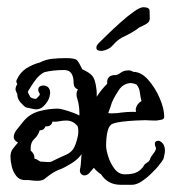

<svg xmlns="http://www.w3.org/2000/svg" viewBox="-20 -514 486 532"><path d="M314 -2Q279 -2 260 -31Q248 -39 240 -49L227 -34Q221 -28 214 -28Q208 -28 204 -33Q200 -38 202 -47Q203 -49 204 -61Q205 -73 206 -87Q200 -78 189.5 -69.5Q179 -61 160 -51Q158 -50 153 -47.5Q148 -45 144 -44Q134 -40 125.5 -34.5Q117 -29 107 -21Q103 -17 97.5 -15Q92 -13 83 -13Q79 -13 73 -13.5Q67 -14 60 -15H49Q34 -15 25 -26.5Q16 -38 12.5 -53Q9 -68 9 -80Q9 -93 15.5 -101.5Q22 -110 30 -119L28 -120Q18 -126 18 -134Q18 -145 29 -158Q40 -171 46 -179Q63 -199 89 -206Q115 -213 140 -213Q147 -213 165.5 -207.5Q184 -202 200 -194V-203Q200 -215 197 -230Q196 -235 194 -241Q192 -247 192 -252Q192 -261 196 -266Q184 -271 184 -284Q184 -320 158 -320Q127 -320 103 -314Q91 -308 81.5 -296.5Q72 -285 60 -265Q59 -264 58.5 -262.5Q58 -261 57 -259Q59 -255 60.5 -251.5Q62 -248 64 -245Q71 -240 80 -240Q80 -240 85 -245Q90 -250 90 -251V-255Q86 -260 86 -265Q86 -277 101 -277Q108 -277 113.5 -272Q119 -267 119 -255L118 -251Q118 -241 106.5 -226Q95 -211 80 -211Q76 -211 70 -212.5Q64 -214 59 -215Q55 -215 51 -217Q47 -219 42 -225Q36 -230 32 -237Q28 -244 28 -253Q23 -263 23 -266Q23 -274 28 -281Q23 -288 27 -294Q36 -314 53.5 -325Q71 -336 91 -341Q106 -349 124 -351Q142 -353 162 -353Q188 -353 193.5 -347Q199 -341 208 -322Q228 -313 236 -303.5Q244 -294 247 -268Q248 -263 248 -257Q248 -251 248 -246Q255 -257 262.5 -266Q270 -275 277 -282Q275 -306 299 -306Q306 -306 314.5 -312.5Q323 -319 336 -319Q340 -319 343 -318Q346 -317 349 -315Q371 -315 390.5 -293Q410 -271 422.5 -242Q435 -213 435 -191Q435 -184 428.5 -182.5Q422 -181 414 -180H406Q399 -180 392.5 -180.5Q386 -181 383 -181Q373 -181 355 -180Q337 -179 319.5 -177Q302 -175 292 -171Q282 -167 278 -150Q274 -133 274 -110Q274 -99 280 -80Q286 -61 297.5 -46Q309 -31 326 -31Q348 -31 359.5 -37Q371 -43 378 -54Q380 -59 387.5 -63.5Q395 -68 396 -74Q398 -80 404 -87Q410 -94 412 -101Q413 -103 411 -107Q409 -111 409 -115Q409 -124 419 -124Q424 -124 430.5 -117Q437 -110 437 -96Q437 -93 436.5 -90Q436 -87 435 -83Q434 -73 429 -68Q428 -65 425 -62Q422 -59 419 -54Q412 -46 399.5 -33.5Q387 -21 372.5 -11.5Q358 -2 346 -2ZM280 -201Q283 -200 286 -200Q289 -200 292 -200Q299 -200 304.5 -200.5Q310 -201 315 -202Q323 -203 330.5 -203.5Q338 -204 343 -204H357Q357 -206 356.5 -207.5Q356 -209 356 -210Q356 -215 359.5 -221.5Q363 -228 372 -234Q369 -245 367.5 -258Q366 -271 358 -280L349 -283Q345 -283 343 -284Q322 -283 310 -265.5Q298 -248 290 -230Q288 -224 286 -217.5Q284 -211 280 -201ZM114 -65Q119 -65 122 -66Q148 -79 161.5 -84.5Q175 -90 182.5 -100.5Q190 -111 196 -138Q196 -140 196.5 -142.5Q197 -145 197 -149Q197 -162 194 -166Q181 -180 164 -180Q154 -180 144.5 -178Q135 -176 125 -177Q125 -172 120.5 -168Q116 -164 111 -164H106Q102 -153 92 -153H90Q86 -139 75.5 -129.5Q65 -120 65 -104V-97Q77 -86 75 -75Q82 -73 86.5 -69.5Q91 -66 94 -66H96ZM263 -373H260Q247 -373 247 -382Q247 -388 254 -395Q261 -402 277.5 -418Q294 -434 313.5 -451.5Q333 -469 350.5 -481.5Q368 -494 377 -494Q394 -494 394.5 -484.5Q395 -475 395 -463Q395 -453 385 -447.5Q375 -442 366 -438Q356 -430 343.5 -423Q331 -416 318 -410Q304 -402 293 -389Q282 -376 263 -373Z"/></svg>

Font: RU Serius
Style: Regular
Weight: 400
Designer: Robert E. Leuschke
Foundry: Robert E. Leuschke
Version: Version 1.011; ttfautohint (v1.8.3)